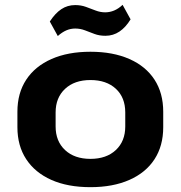

<svg xmlns="http://www.w3.org/2000/svg" viewBox="-20 -764 747 794"><path d="M354 10Q260 10 192.5 -20Q125 -50 88.5 -105.5Q52 -161 52 -238V-302Q52 -379 88.5 -434.5Q125 -490 193 -520Q261 -550 354 -550Q447 -550 515 -520Q583 -490 619 -434.5Q655 -379 655 -302V-238Q655 -161 619 -105.5Q583 -50 515 -20Q447 10 354 10ZM354 -107Q420 -107 459 -143.5Q498 -180 498 -241V-299Q498 -361 459 -397Q420 -433 354 -433Q288 -433 249 -396.5Q210 -360 210 -299V-241Q210 -180 249 -143.5Q288 -107 354 -107ZM186 -675Q208 -709 233.5 -726Q259 -743 291 -743Q315 -743 335.5 -735.5Q356 -728 375.5 -720.5Q395 -713 415 -713Q434 -713 452 -720.5Q470 -728 487 -744L520 -684Q500 -651 474 -633.5Q448 -616 416 -616Q391 -616 371 -623.5Q351 -631 331.5 -638.5Q312 -646 291 -646Q272 -646 254.5 -638.5Q237 -631 219 -615Z"/></svg>

Font: Pathway Extreme 28pt
Style: Bold
Weight: 700
Designer: Eduardo Rodriguez Tunni
Foundry: Eduardo Rodriguez Tunni
Version: Version 1.001;gftools[0.9.26]